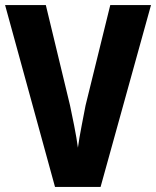

<svg xmlns="http://www.w3.org/2000/svg" viewBox="-20 -785 613 754"><path d="M573 -765H413L316 -371C310 -338 291 -247 286 -205C281 -247 262 -339 255 -371L160 -765H0L196 -51H375Z"/></svg>

Font: Noto Sans Tamil UI Condensed ExtraBold
Style: Regular
Weight: 800
Width: 3
Designer: Jelle Bosma - Monotype Design Team
Foundry: Monotype Imaging Inc.
Version: Version 2.004